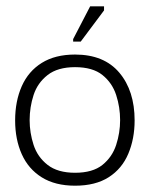

<svg xmlns="http://www.w3.org/2000/svg" viewBox="-20 -579 490 609"><path d="M218 10Q155 10 112.5 -16.5Q70 -43 49 -90Q28 -137 28 -197Q28 -258 49 -305.5Q70 -353 112.5 -379.5Q155 -406 218 -406Q310 -406 358.5 -348.5Q407 -291 407 -197Q407 -139 387 -91.5Q367 -44 325 -17Q283 10 218 10ZM218 -31Q274 -31 305 -56Q336 -81 348.5 -119.5Q361 -158 361 -198Q361 -239 348.5 -277.5Q336 -316 305 -341Q274 -366 218 -366Q163 -366 131 -341Q99 -316 86.5 -277.5Q74 -239 74 -198Q74 -158 86.5 -119.5Q99 -81 131 -56Q163 -31 218 -31ZM236 -447H212V-455L266 -559H310V-546Z"/></svg>

Font: Darker Grotesque
Style: Regular
Weight: 400
Designer: Gabriel Lam
Foundry: TypeRant
Version: Version 1.000;gftools[0.9.28]